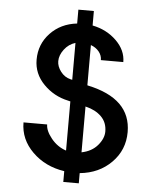

<svg xmlns="http://www.w3.org/2000/svg" viewBox="-57 -829 726 938"><g transform="rotate(5 305.5 -359.5)"><path d="M581 -207Q581 -119 520 -57.5Q459 4 365 13V63H289V10Q195 -4 132.5 -65.5Q70 -127 70 -210H186Q186 -179 216 -142Q246 -105 289 -91V-332L277 -335Q207 -350 157 -401Q107 -452 107 -521Q107 -597 158 -651Q209 -705 289 -714V-782H365V-711Q435 -697 482.5 -650.5Q530 -604 530 -546H420Q420 -569 405 -587.5Q390 -606 365 -615V-418L367 -417Q581 -372 581 -207ZM280 -440Q283 -439 289 -438V-619Q256 -609 234.5 -580.5Q213 -552 213 -523Q213 -497 232 -472Q251 -447 280 -440ZM365 -89Q415 -99 443.5 -132.5Q472 -166 472 -200Q472 -245 443 -273.5Q414 -302 367 -313Q366 -313 365 -314Z"/></g></svg>

Font: Simpel Medium
Style: Regular
Weight: 500
Designer: Janko Jovanovic
Version: Version 1.048;PS 001.048;hotconv 1.0.88;makeotf.lib2.5.64775